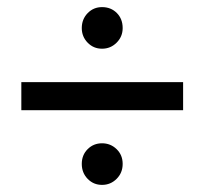

<svg xmlns="http://www.w3.org/2000/svg" viewBox="-20 -620 575 540"><path d="M210 -541Q210 -566 226.5 -583Q243 -600 267 -600Q292 -600 308.5 -583.5Q325 -567 325 -541Q325 -517 308 -500Q291 -483 267 -483Q243 -483 226.5 -500Q210 -517 210 -541ZM40 -389H495V-310H40ZM210 -159Q210 -184 226.5 -200.5Q243 -217 267 -217Q291 -217 308 -200.5Q325 -184 325 -159Q325 -134 308 -117Q291 -100 267 -100Q243 -100 226.5 -117Q210 -134 210 -159Z"/></svg>

Font: AtCorfu Sans
Style: AtCorfu Sans Regular
Weight: 400
Designer: Kostas Teopoulos
Foundry: Kostas Teopoulos
Version: Version 1.00 July 8, 2025, initial release